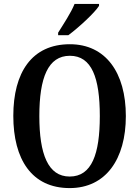

<svg xmlns="http://www.w3.org/2000/svg" viewBox="-20 -951 711 981"><path d="M277 -784V-771H329C383 -811 464 -886 486 -921V-931H361C343 -886 305 -829 277 -784ZM336 10C520 10 623 -137 623 -358C623 -580 520 -725 337 -725C142 -725 48 -580 48 -359C48 -137 142 10 336 10ZM336 -49C225 -49 181 -164 181 -358C181 -553 225 -666 337 -666C449 -666 490 -553 490 -358C490 -164 449 -49 336 -49Z"/></svg>

Font: Noto Serif Ethiopic Condensed SemiBold
Style: Regular
Weight: 600
Width: 3
Designer: Monotype Design Team
Foundry: Monotype Imaging Inc.
Version: Version 2.102